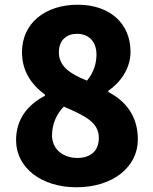

<svg xmlns="http://www.w3.org/2000/svg" viewBox="-20 -778 649 812"><path d="M303 14C459 14 563 -73 563 -188C563 -290 509 -352 438 -389V-394C489 -429 532 -488 532 -559C532 -680 443 -758 309 -758C172 -758 73 -681 73 -557C73 -478 112 -421 170 -378V-373C101 -337 48 -278 48 -185C48 -67 157 14 303 14ZM348 -437C275 -466 229 -498 229 -557C229 -610 264 -635 305 -635C357 -635 388 -601 388 -547C388 -509 376 -471 348 -437ZM307 -110C249 -110 200 -145 200 -206C200 -253 220 -298 250 -327C341 -288 398 -260 398 -195C398 -136 359 -110 307 -110Z"/></svg>

Font: Noto Sans CJK TC Black
Style: Regular
Weight: 900
Designer: Ryoko NISHIZUKA 西塚涼子 (kana, bopomofo & ideographs); Paul D. Hunt (Latin, Greek & Cyrillic); Sandoll Communications 산돌커뮤니
Foundry: Adobe
Version: Version 2.004;hotconv 1.0.118;makeotfexe 2.5.65603